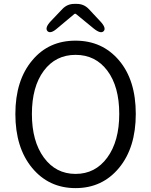

<svg xmlns="http://www.w3.org/2000/svg" viewBox="-20 -954 777 987"><path d="M146 -644Q230 -745 368 -745Q506 -745 592 -643.5Q678 -542 678 -368.5Q678 -195 592 -91Q506 13 368.5 13Q231 13 145 -91Q59 -195 59 -368Q59 -541 146 -644ZM205.5 -144Q267 -60 368.5 -60Q470 -60 531.5 -144Q593 -228 593 -368.5Q593 -509 532 -590.5Q471 -672 368.5 -672Q266 -672 205 -590Q144 -508 144 -368Q144 -228 205.5 -144ZM275 -809Q240 -778 224 -794Q209 -811 241 -845L301 -908Q326 -934 362 -934H375Q411 -934 436 -908L495 -845Q528 -810 513 -794Q498 -778 461 -808L372 -881Q366 -886 361 -881Z"/></svg>

Font: Resource Han Rounded JP Normal
Style: Regular
Weight: 350
Designer: Cyano Hao (round all glyphs); Ryoko NISHIZUKA 西塚涼子 (kana, bopomofo & ideographs); Paul D. Hunt (Latin, Greek & Cyrillic)
Foundry: Cyano Hao
Version: 0.990